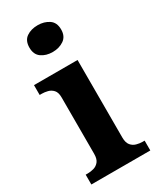

<svg xmlns="http://www.w3.org/2000/svg" viewBox="-196 -834 744 897"><g transform="rotate(-30 176.0 -385.0)"><path d="M17 0V-53H29Q44 -53 60.5 -57.5Q77 -62 88.5 -75.9Q100 -89.8 100 -117.7V-422Q100 -448.9 88 -462Q76 -475 59.5 -479Q43 -483 29 -483H17V-536H252V-118Q252 -90 263.5 -76Q275 -62 292 -57.5Q309 -53 323 -53H335V0ZM171.1 -626Q135 -626 110.5 -643.5Q86 -661 86 -698Q86 -736 110.8 -753Q135.5 -770 171.5 -770Q206 -770 231.5 -753Q257 -736 257 -698Q257 -661 231.4 -643.5Q205.8 -626 171.1 -626Z"/></g></svg>

Font: Noto Naskh Arabic UI
Style: Regular
Weight: 400
Designer: Monotype Design Team, David Williams, Mohamad Dakak and Nizar Qandah
Foundry: Monotype Imaging Inc.
Version: Version 2.014